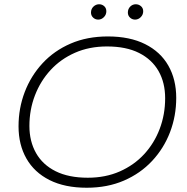

<svg xmlns="http://www.w3.org/2000/svg" viewBox="-20 -876 878 901"><path d="M387 5Q284 5 212.5 -31Q141 -67 104 -132Q67 -197 67 -283Q67 -368 96 -444Q125 -520 179.5 -579Q234 -638 311.5 -671.5Q389 -705 486 -705Q589 -705 661 -669Q733 -633 770 -568Q807 -503 807 -417Q807 -332 778 -256Q749 -180 694 -121Q639 -62 561.5 -28.5Q484 5 387 5ZM392 -42Q475 -42 542 -71.5Q609 -101 656.5 -152.5Q704 -204 729.5 -271.5Q755 -339 755 -415Q755 -488 724 -542.5Q693 -597 632.5 -627.5Q572 -658 482 -658Q399 -658 332 -628.5Q265 -599 217.5 -547.5Q170 -496 144 -428.5Q118 -361 118 -285Q118 -213 149 -158Q180 -103 241 -72.5Q302 -42 392 -42ZM614 -784Q600 -784 590 -793.5Q580 -803 580 -817Q580 -834 591 -845Q602 -856 617 -856Q631 -856 641.5 -847Q652 -838 652 -823Q652 -807 640.5 -795.5Q629 -784 614 -784ZM441 -784Q427 -784 417 -793.5Q407 -803 407 -817Q407 -834 418.5 -845Q430 -856 445 -856Q459 -856 469 -847Q479 -838 479 -823Q479 -807 467.5 -795.5Q456 -784 441 -784Z"/></svg>

Font: Montserrat Thin Light
Style: Italic
Weight: 300
Italic angle: -11.3°
Version: Version 9.000